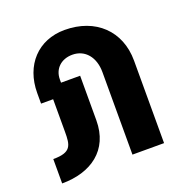

<svg xmlns="http://www.w3.org/2000/svg" viewBox="-114 -705 793 822"><g transform="rotate(-20 283.0 -294.0)"><path d="M32 -98V13C164 13 262 -55 262 -191V-394H175V-409C175 -457 210 -490 261 -490C319 -490 357 -444 357 -376V0H501V-376C501 -511 407 -601 266 -601C145 -601 64 -514 64 -387V-339H119V-191C119 -129 115 -98 32 -98Z"/></g></svg>

Font: Vanilla Cream Black
Style: Regular
Weight: 900
Designer: Jeremy Tribby, Jinavaṁso
Foundry: Tribby Type
Version: Version 1.422;Glyphs 3.1.2 (3151)